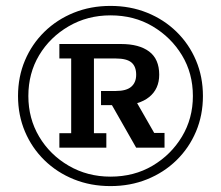

<svg xmlns="http://www.w3.org/2000/svg" viewBox="-20 -618 748 650"><path d="M354 12Q287 12 230 -11Q173 -34 130.5 -75.5Q88 -117 64.5 -172.5Q41 -228 41 -293Q41 -358 64.5 -413.5Q88 -469 130.5 -510.5Q173 -552 230 -575Q287 -598 354 -598Q421 -598 478 -575Q535 -552 577.5 -510.5Q620 -469 643.5 -413.5Q667 -358 667 -293Q667 -228 643.5 -172.5Q620 -117 577.5 -75.5Q535 -34 478 -11Q421 12 354 12ZM354 -20Q434 -20 496.5 -57Q559 -94 596 -155.5Q633 -217 633 -293Q633 -370 596 -431Q559 -492 496.5 -529Q434 -566 354 -566Q276 -566 212.5 -529Q149 -492 112.5 -431Q76 -370 76 -293Q76 -217 112.5 -155.5Q149 -94 212.5 -57Q276 -20 354 -20ZM181 -118V-167H221V-420H181V-469H390Q451 -469 485 -443.5Q519 -418 519 -365Q519 -317 485 -289.5Q451 -262 390 -262H374L435 -285L502 -168H537V-118H441L359 -262H322V-310H372Q408 -310 424.5 -324.5Q441 -339 441 -365Q441 -393 425 -406.5Q409 -420 372 -420H298V-167H340V-118Z"/></svg>

Font: Rokkitt SemiBold Medium
Style: Regular
Weight: 500
Version: Version 3.103